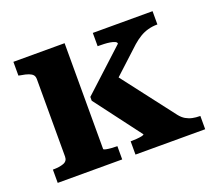

<svg xmlns="http://www.w3.org/2000/svg" viewBox="-93 -636 856 761"><g transform="rotate(-20 335.0 -255.5)"><path d="M652 0H358V-56H361Q371 -56 384 -57Q397 -58 406 -60Q415 -62 415 -65L268 -260V-276L443 -437Q443 -443 435.5 -446.5Q428 -450 416 -452Q404 -454 391 -454.5Q378 -455 368 -455H364V-511H616V-455H614Q595 -455 576.5 -450Q558 -445 541.5 -435Q525 -425 509 -411L356 -270L380 -336L568 -91Q579 -77 592 -69.5Q605 -62 619.5 -59Q634 -56 650 -56H652ZM245 -511V-65Q245 -62 254 -60Q263 -58 276 -57Q289 -56 299 -56H302V0H30V-56H31Q58 -56 75.5 -62.5Q93 -69 93 -88V-414Q93 -426 87.5 -432.5Q82 -439 70 -443.5Q58 -448 38 -451L29 -453V-511Z"/></g></svg>

Font: Roboto Serif 28pt SemiBold
Style: Regular
Weight: 600
Designer: Greg Gazdowicz
Foundry: Commercial Type
Version: Version 1.008